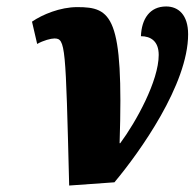

<svg xmlns="http://www.w3.org/2000/svg" viewBox="-20 -565 602 594"><path d="M79 -498 95 -429C114 -440 138 -446 148 -446C183 -446 183 -426 194 9L334 -1C412 -94 562 -304 562 -459C562 -519 532 -545 494 -545C443 -545 418 -506 416 -453C446 -453 471 -438 471 -395C471 -315 401 -188 352 -122H350C363 -516 325 -543 219 -543C166 -543 111 -520 79 -498Z"/></svg>

Font: Noto Serif ExtraCondensed Black
Style: Italic
Weight: 900
Width: 2
Italic angle: -12°
Designer: Monotype Design Team
Foundry: Monotype Imaging Inc.
Version: Version 2.014